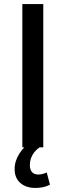

<svg xmlns="http://www.w3.org/2000/svg" viewBox="-20 -725 324 945"><path d="M90 0V-705H193V0ZM155 200Q108 200 80 175.5Q52 151 52 107Q52 67 76 30Q100 -7 140 -34L175 0Q160 10 149 24Q138 38 132.5 54Q127 70 127 87Q127 111 138 122.5Q149 134 169 134Q177 134 188 131.5Q199 129 210 124L226 184Q208 193 191 196.5Q174 200 155 200Z"/></svg>

Font: Nunito Sans 7pt Condensed SemiBold
Style: Regular
Weight: 600
Width: 3
Designer: Vernon Adams
Foundry: Vernon Adams
Version: Version 3.101;gftools[0.9.27]